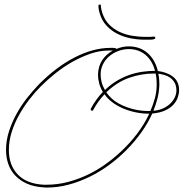

<svg xmlns="http://www.w3.org/2000/svg" viewBox="-20 -800 806 843"><path d="M171.9 22.8Q129.6 20.2 98.6 6.5Q67.7 -7.2 47.2 -29Q26.7 -50.8 16.6 -79.4Q6.5 -108.1 6.5 -141.9Q6.5 -182.9 19.5 -223.3Q32.6 -263.7 53.1 -300.8Q73.6 -337.9 99.6 -370.8Q125.7 -403.6 151 -429.7Q227.2 -506.5 307.9 -547.9Q388.7 -589.2 462.9 -589.8Q469.4 -589.8 478.2 -589.8Q487 -589.8 491.5 -585.3Q518.2 -596.4 544.3 -596.4Q593.1 -596.4 625.7 -569Q658.2 -541.7 671.2 -495.4Q671.9 -493.5 672.2 -491.9Q672.5 -490.2 672.5 -488.3Q714.2 -483.1 740.2 -462.6Q766.3 -442.1 766.3 -404.3Q766.3 -389.3 760.7 -372.7Q755.2 -356.1 741.9 -341.1Q728.5 -326.2 705.7 -315.4Q682.9 -304.7 648.4 -301.4Q629.6 -259.8 601.2 -219.7Q572.9 -179.7 537.4 -143.6Q502 -107.4 460.6 -76.8Q419.3 -46.2 374 -24.1Q328.8 -2 281.6 10.7Q234.4 23.4 187.5 23.4Q183.6 23.4 179.7 23.4Q175.8 23.4 171.9 22.8ZM172.5 11.1H182.9Q233.1 11.1 279.3 -1.3Q325.5 -13.7 366.5 -33.5Q407.6 -53.4 443.4 -79.1Q479.2 -104.8 508.5 -132.2Q549.5 -169.9 582 -212.9Q614.6 -255.9 635.4 -300.8Q604.2 -300.8 574.9 -307Q545.6 -313.2 519.9 -324.2Q494.1 -335.3 473.3 -350.9Q452.5 -366.5 438.8 -386.1Q425.1 -371.7 412.8 -354.8Q400.4 -337.9 389.3 -317.1Q388 -313.8 384.8 -313.8Q378.3 -313.8 378.3 -320.3Q378.3 -322.3 378.9 -322.9Q390.6 -345.1 404 -363.3Q417.3 -381.5 431.6 -396.5Q420.6 -414.7 415.4 -434.2Q410.2 -453.8 410.2 -472.7Q411.5 -509.1 428.4 -535.2Q445.3 -561.2 475.3 -578.1H456.4Q418 -578.1 377.9 -564.5Q337.9 -550.8 298.8 -529Q259.8 -507.2 224.3 -478.8Q188.8 -450.5 159.5 -421.2Q134.1 -395.8 109 -363.6Q84 -331.4 63.8 -295.2Q43.6 -259.1 31.2 -220.1Q18.9 -181 18.9 -141.3Q18.9 -74.9 57.9 -33.9Q97 7.2 172.5 11.1ZM470.1 -367.8Q482.4 -356.1 500.3 -346Q518.2 -335.9 539.4 -328.5Q560.5 -321 583.7 -316.7Q606.8 -312.5 629.6 -312.5Q632.8 -312.5 635.1 -312.5Q637.4 -312.5 640.6 -313.2Q653 -341.8 660.5 -370.4Q668 -399.1 668 -428.4Q668 -435.5 667.3 -448.6Q666.7 -461.6 663.4 -477.2H656.2Q600.3 -477.2 546.9 -458.3Q493.5 -439.5 446.6 -394.5Q457 -380.2 470.1 -367.8ZM679.7 -427.7Q678.4 -394.5 671.2 -367.2Q664.1 -339.8 653.6 -313.8Q674.5 -315.1 692.7 -322.6Q710.9 -330.1 724.6 -342.4Q738.3 -354.8 746.4 -370.4Q754.6 -386.1 754.6 -404.3Q753.9 -424.5 746.4 -437.5Q738.9 -450.5 727.5 -458.7Q716.1 -466.8 702.1 -470.7Q688.2 -474.6 675.1 -476.6Q678.4 -460.9 679 -448.2Q679.7 -435.5 679.7 -428.4ZM421.9 -472.7Q421.9 -455.7 426.4 -438.5Q431 -421.2 440.8 -404.9Q466.8 -429.7 494.5 -446Q522.1 -462.2 550.1 -471.7Q578.1 -481.1 606.1 -485Q634.1 -488.9 660.8 -488.9Q647.8 -535.8 617.5 -560.2Q587.2 -584.6 544.3 -584.6Q520.2 -584 498 -575.5Q475.9 -567.1 459 -552.4Q442.1 -537.8 432 -517.6Q421.9 -497.4 421.9 -472.7ZM617.2 -625.7Q585.3 -625.7 553.7 -631.8Q522.1 -638 495.1 -651.7Q468.1 -665.4 447.6 -687.5Q427.1 -709.6 418 -740.9Q413.4 -755.2 412.8 -764.3Q412.1 -773.4 412.1 -774.1Q412.1 -779.9 418 -779.9Q421.9 -779.9 422.2 -779.9Q422.5 -779.9 422.5 -777Q422.5 -774.1 423.5 -766.6Q424.5 -759.1 429 -743.5Q439.5 -712.2 459.3 -692.1Q479.2 -671.9 505.2 -659.8Q531.2 -647.8 560.9 -642.9Q590.5 -638 619.8 -638Q628.9 -638 637.7 -638Q646.5 -638 655.6 -639.3Q660.8 -639.3 662.1 -634.1Q662.1 -630.2 656.9 -628.3Q651.7 -626.3 644.5 -626Q637.4 -625.7 629.6 -625.7Q621.7 -625.7 617.2 -625.7Z"/></svg>

Font: League Script
Style: League Script
Weight: 400
Foundry: Haley Fiege
Version: Version 1.001